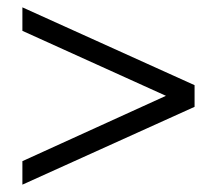

<svg xmlns="http://www.w3.org/2000/svg" viewBox="-20 -496 590 523"><path d="M41 7V-57L432 -235L41 -412V-476L510 -264V-205Z"/></svg>

Font: Frank Ruhl Libre
Style: Regular
Weight: 400
Designer: Yanek Iontef
Foundry: Fontef
Version: Version 6.004